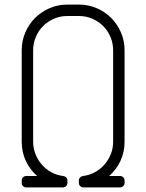

<svg xmlns="http://www.w3.org/2000/svg" viewBox="-20 -820 640 840"><path d="M325 -30V-20C325 -14.3 326.9 -9.6 330.8 -5.8C334.6 -1.9 339.3 0 345 0H505C510.7 0 515.4 -1.9 519.2 -5.8C523.1 -9.6 525 -14.3 525 -20V-30C525 -35.7 523.1 -40.4 519.2 -44.2C515.4 -48.1 510.7 -50 505 -50H457.5C478.5 -68.3 495 -90.3 507 -116C519 -141.7 525 -169.7 525 -200V-600C525 -627.7 519.8 -653.7 509.2 -678C498.8 -702.3 484.5 -723.5 466.5 -741.5C448.5 -759.5 427.3 -773.8 403 -784.2C378.7 -794.8 352.7 -800 325 -800H275C247.3 -800 221.3 -794.8 197 -784.2C172.7 -773.8 151.5 -759.5 133.5 -741.5C115.5 -723.5 101.2 -702.3 90.8 -678C80.2 -653.7 75 -627.7 75 -600V-200C75 -169.7 81 -141.7 93 -116C105 -90.3 121.5 -68.3 142.5 -50H95C89.3 -50 84.6 -48.1 80.8 -44.2C76.9 -40.4 75 -35.7 75 -30V-20C75 -14.3 76.9 -9.6 80.8 -5.8C84.6 -1.9 89.3 0 95 0H255C260.7 0 265.4 -1.9 269.2 -5.8C273.1 -9.6 275 -14.3 275 -20V-30C275 -35.3 273.2 -39.8 269.8 -43.5C266.2 -47.2 261.8 -49.3 256.5 -50C237.8 -52.3 220.5 -57.8 204.5 -66.5C188.5 -75.2 174.7 -86.2 163 -99.8C151.3 -113.2 142.1 -128.6 135.2 -145.8C128.4 -162.9 125 -181 125 -200V-600C125 -620.7 128.9 -640.2 136.8 -658.5C144.6 -676.8 155.2 -692.8 168.8 -706.2C182.2 -719.8 198.2 -730.4 216.5 -738.2C234.8 -746.1 254.3 -750 275 -750H325C345.7 -750 365.2 -746.1 383.5 -738.2C401.8 -730.4 417.8 -719.8 431.2 -706.2C444.8 -692.8 455.4 -676.8 463.2 -658.5C471.1 -640.2 475 -620.7 475 -600V-200C475 -181 471.6 -162.9 464.8 -145.8C457.9 -128.6 448.6 -113.2 436.8 -99.8C424.9 -86.2 411 -75.2 395 -66.5C379 -57.8 361.7 -52.3 343 -50C338 -49.3 333.8 -47.2 330.2 -43.5C326.8 -39.8 325 -35.3 325 -30Z"/></svg>

Font: lerotica
Style: Regular
Weight: 400
Designer: defharo
Foundry: deFharo
Version: Version 1.001 2011